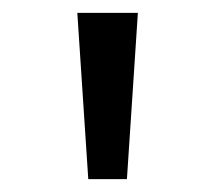

<svg xmlns="http://www.w3.org/2000/svg" viewBox="-20 -749 319 298"><path d="M177 -471 194 -729H100L117 -471Z"/></svg>

Font: Noto Sans Devanagari Extra Condensed
Style: Regular
Weight: 400
Width: 2
Designer: Monotype Design Team
Foundry: Monotype Imaging Inc.
Version: 1.000